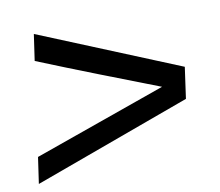

<svg xmlns="http://www.w3.org/2000/svg" viewBox="-62 -577 739 646"><g transform="rotate(-10 307.5 -254.0)"><path d="M92 -504 79 -414C214 -359 349 -307 486 -254L34 -94L21 -4L558 -200L573 -307Z"/></g></svg>

Font: Chivo
Style: Italic
Weight: 400
Italic angle: -8°
Designer: Hector Gatti
Foundry: Omnibus-Type
Version: Version 1.003;PS 001.003;hotconv 1.0.70;makeotf.lib2.5.58329